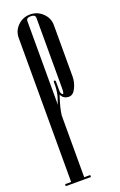

<svg xmlns="http://www.w3.org/2000/svg" viewBox="-157 -855 559 898"><g transform="rotate(-20 122.5 -406.0)"><path d="M130 0H5V-10H35V-727Q35 -762 60.5 -787Q86 -812 122 -812Q158 -812 184 -787Q210 -762 210 -727V-472Q210 -442 196.5 -415Q183 -388 163 -388Q135 -388 124 -412Q104 -354 100 -317V-10H130ZM129 -432Q129 -413 140 -409Q145 -413 145 -435V-787Q145 -803 122 -803Q100 -803 100 -787V-370Q103 -382 109 -398Q117 -420 119 -455V-476Q119 -484 125 -482Q129 -481 129 -476Z"/></g></svg>

Font: Cathisma Unicode
Style: Normal
Weight: 400
Version: Version 1.0